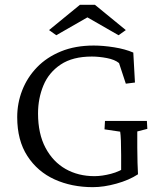

<svg xmlns="http://www.w3.org/2000/svg" viewBox="-20 -772 671 801"><path d="M367.2 8.8Q279.3 8.8 208 -23.4Q136.7 -55.7 94.2 -121.1Q51.8 -186.5 51.8 -283.2Q51.8 -341.8 72.8 -395.5Q93.8 -449.2 134.3 -491.2Q174.8 -533.2 234.4 -557.6Q293.9 -582 371.1 -582Q410.2 -582 456.1 -574.7Q502 -567.4 536.1 -552.7L543 -427.7L504.9 -422.9L476.6 -508.8Q459 -523.4 425.8 -529.8Q392.6 -536.1 363.3 -536.1Q283.2 -536.1 233.4 -502.9Q183.6 -469.7 161.1 -415.5Q138.7 -361.3 138.7 -298.8Q138.7 -213.9 169.9 -155.3Q201.2 -96.7 253.9 -66.9Q306.6 -37.1 374 -37.1Q405.3 -37.1 442.9 -46.9Q480.5 -56.6 509.8 -78.1L485.4 -22.5V-125Q485.4 -159.2 484.4 -184.6Q483.4 -210 481.4 -222.7L416 -232.4L418 -267.6H592.8L594.7 -234.4L552.7 -223.6Q552.7 -219.7 552.7 -201.7Q552.7 -183.6 552.7 -156.2Q552.7 -117.2 553.7 -92.8Q554.7 -68.4 555.7 -44.9Q518.6 -20.5 465.8 -5.9Q413.1 8.8 367.2 8.8ZM504.9 -646.5 474.6 -625 316.4 -715.8H373L214.8 -625L184.6 -646.5L313.5 -752H376Z"/></svg>

Font: Crimson Pro Light
Style: Regular
Weight: 300
Designer: Jacques Le Bailly
Foundry: Baron von Fonthausen
Version: Version 1.003